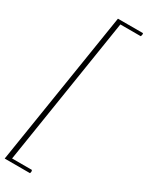

<svg xmlns="http://www.w3.org/2000/svg" viewBox="-267 -819 862 1119"><g transform="rotate(30 164.0 -260.0)"><path d="M-3 258 161 -778H329Q331 -776 331 -771Q331 -764 327 -756H190L34 236H167Q170 240 170 246Q170 252 167 258Z"/></g></svg>

Font: Petrona Thin
Style: Italic
Weight: 100
Italic angle: -9°
Designer: Ringo R. Seeber
Foundry: Ringo R. Seeber
Version: Version 2.001; ttfautohint (v1.8.3)